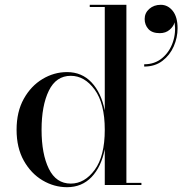

<svg xmlns="http://www.w3.org/2000/svg" viewBox="-20 -770 783 799"><path d="M582 -691Q582 -716 601.2 -733Q620.5 -750 649 -750Q678.5 -750 698.8 -724.8Q719 -699.5 719 -652Q719 -613.5 703 -577Q687 -540.5 656 -516.8Q625 -493 580 -493V-502.5Q624 -502.5 654.8 -528.2Q685.5 -554 699.2 -594Q713 -634 706.5 -677Q702.5 -660.5 686 -646.2Q669.5 -632 645 -632Q613 -632 597.5 -649.2Q582 -666.5 582 -691ZM568.5 -9V0H416V-149.5Q401.5 -75.5 361 -33.2Q320.5 9 259 9Q205 9 157 -19.5Q109 -48 79 -101.5Q49 -155 49 -230Q49 -305 79 -358.8Q109 -412.5 157 -441.2Q205 -470 259 -470Q320.5 -470 361 -427Q401.5 -384 416 -310V-741H353.5V-750H506V-9ZM416 -230Q416 -339.5 374 -397Q332 -454.5 274.5 -454.5Q213.5 -454.5 183.2 -392.5Q153 -330.5 153 -230Q153 -129.5 183.2 -67.8Q213.5 -6 274.5 -6Q332 -6 374 -63Q416 -120 416 -230Z"/></svg>

Font: Bodoni* 24pt
Style: Regular
Weight: 400
Version: Version 2.3